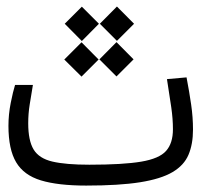

<svg xmlns="http://www.w3.org/2000/svg" viewBox="-20 -576 626 598"><path d="M248.5 2Q160.6 2 107.4 -14.2Q54.2 -30.3 30.3 -70.6Q6.3 -110.8 6.3 -184.1Q6.3 -219.7 13.4 -255.4Q20.5 -291 26.9 -311.5H82.5Q77.1 -278.8 72.5 -250.5Q67.9 -222.2 67.9 -191.9Q67.9 -138.2 84.7 -110.4Q101.6 -82.5 143.1 -72.8Q184.6 -63 258.3 -63Q363.3 -63 419.7 -72.5Q476.1 -82 497.3 -106Q518.6 -129.9 518.6 -173.3Q518.6 -206.1 513.4 -241.9Q508.3 -277.8 500 -329.6L561 -335Q569.8 -289.1 575.4 -250Q581.1 -210.9 581.1 -172.4Q581.1 -127 567.1 -94Q553.2 -61 517.1 -39.8Q481 -18.6 416 -8.3Q351.1 2 248.5 2ZM342.8 -337.9 289.6 -391.1 342.8 -444.8 396 -391.1ZM344.2 -448.7 291 -502 344.2 -555.7 397.5 -502ZM233.9 -337.4 180.2 -390.6 233.9 -444.3 287.1 -390.6ZM234.9 -448.2 181.6 -502 234.9 -555.2 288.1 -502Z"/></svg>

Font: CaskaydiaMono NF Light
Style: Regular
Weight: 300
Designer: Aaron Bell
Foundry: Saja Typeworks
Version: Version 2111.001; ttfautohint (v1.8.4);Nerd Fonts 3.1.1